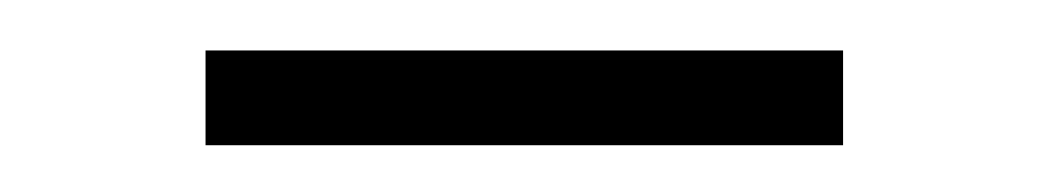

<svg xmlns="http://www.w3.org/2000/svg" viewBox="-20 -718 428 78"><path d="M63.5 -659V-697.5H322.5V-659Z"/></svg>

Font: Epilogue
Style: Regular
Weight: 400
Designer: Tyler Finck
Foundry: Etcetera Type Co
Version: Version 2.112